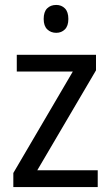

<svg xmlns="http://www.w3.org/2000/svg" viewBox="-20 -758 449 778"><path d="M376 0H34V-57L275 -468H48V-536H369V-473L131 -68H376ZM208 -738Q229 -738 243 -724Q257 -710 257 -681Q257 -653 243 -639Q229 -625 208 -625Q186 -625 171.5 -639Q157 -653 157 -681Q157 -710 171 -724Q185 -738 208 -738Z"/></svg>

Font: Noto Sans Khmer SemiCondensed
Style: Regular
Weight: 400
Width: 4
Designer: Danh Hong and the Monotype Design Team
Foundry: Monotype Imaging Inc.
Version: Version 2.004; ttfautohint (v1.8.4.7-5d5b)